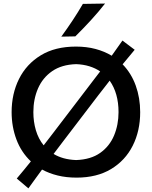

<svg xmlns="http://www.w3.org/2000/svg" viewBox="-20 -989 856 1082"><path d="M140 72.5 74.5 17Q116 -32 154 -79.5Q99.5 -131 72.5 -203.2Q45.5 -275.5 45.5 -357Q45.5 -460.5 87.2 -544.2Q129 -628 209.8 -677.2Q290.5 -726.5 408 -726.5Q468 -726.5 518.5 -713Q569 -699.5 609.5 -675Q640.5 -718 670 -760.5L739 -708.5Q704.5 -667.5 671 -626.5Q720 -576 745 -506.5Q770 -437 770 -357Q770 -251.5 728 -168Q686 -84.5 605.8 -36.2Q525.5 12 411.5 12Q353.5 12 305 0Q256.5 -12 217 -33.5Q197.5 -7 178.5 19.2Q159.5 45.5 140 72.5ZM168 -357Q168 -303 182.2 -254.8Q196.5 -206.5 226 -170Q250 -201 278 -237.5L474.5 -495Q493 -519 510.2 -541.8Q527.5 -564.5 544.5 -586.5Q517.5 -605 483.5 -615.5Q449.5 -626 409 -627.5Q327.5 -625 274 -588Q220.5 -551 194.2 -490.5Q168 -430 168 -357ZM409 -87Q492 -90 544.8 -127.5Q597.5 -165 622.8 -225.5Q648 -286 648 -357Q648 -464 598 -534.5Q582.5 -514.5 566.5 -493.8Q550.5 -473 533.5 -451.5L335 -191.5Q308.5 -156.5 282 -121.5Q307.5 -106 339.2 -97.2Q371 -88.5 409 -87ZM325.5 -782.5Q359 -828.5 389.5 -874.5Q420 -920.5 447 -967L572 -969Q534.5 -921 492.2 -875Q450 -829 404.5 -784Z"/></svg>

Font: Commissioner Flair Medium
Style: Regular
Weight: 500
Designer: Kostas Bartsokas
Foundry: Kostas Bartsokas
Version: Version 1.000; ttfautohint (v1.8.3)